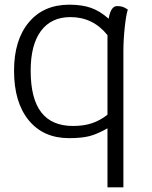

<svg xmlns="http://www.w3.org/2000/svg" viewBox="-20 -580 648 820"><path d="M526 -539Q519 -520 513 -465.5Q507 -411 507 -362V220H439V-32Q395 -7 361.5 1.5Q328 10 275 10Q165 10 102.5 -66.5Q40 -143 40 -278Q40 -409 103 -484.5Q166 -560 276 -560Q330 -560 368.5 -546.5Q407 -533 444 -500Q453 -554 480 -554Q494 -554 503.5 -551Q513 -548 526 -539ZM439 -90V-430Q377 -507 281 -507Q199 -507 155 -448Q111 -389 111 -278Q111 -159 156 -100.5Q201 -42 292 -42Q337 -42 372 -53.5Q407 -65 439 -90Z"/></svg>

Font: Krub
Style: Regular
Weight: 400
Designer: Ekaluck Peanpanawate
Foundry: Cadson Demak Co.,Ltd.
Version: Version 1.000; ttfautohint (v1.6)